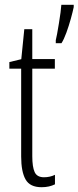

<svg xmlns="http://www.w3.org/2000/svg" viewBox="-20 -780 331 810"><path d="M165.5 -32.2Q190.9 -32.2 211.9 -42.5V-2.4Q200.2 3.4 186.3 6.6Q172.4 9.8 155.3 9.8Q106.4 9.8 87.9 -22.9Q69.3 -55.7 69.3 -119.6V-490.2H19.5V-518.1L69.8 -530.3L82.5 -656.7H116.2V-530.8H211.4V-490.2H116.2V-121.1Q116.2 -75.7 126.2 -54Q136.2 -32.2 165.5 -32.2ZM291 -759.8V-750Q287.1 -731 278.8 -700.9Q270.5 -670.9 260 -642.1Q249.5 -613.3 239.3 -597.7H215.3V-610.4Q217.3 -617.2 220.9 -637Q224.6 -656.7 228.5 -681.2Q232.4 -705.6 235.4 -727.3Q238.3 -749 238.8 -759.8Z"/></svg>

Font: Open Sans Condensed Light
Style: Regular
Weight: 300
Width: 3
Designer: Monotype Design Team
Foundry: Monotype Imaging Inc.
Version: Version 3.003; ttfautohint (v1.8.4)